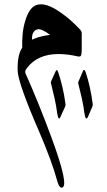

<svg xmlns="http://www.w3.org/2000/svg" viewBox="-20 -345 492 881"><path d="M82 -126Q81 -158 84 -189.5Q87 -221 96 -250Q114 -309 145 -321Q189 -339 266 -282Q287 -267 306 -250Q325 -233 343 -214Q355 -203 355 -193Q355 -150 355 -124.5Q355 -99 353 -94Q351 -83 338 -86Q166 -125 99 -26Q93 -16 98 -6Q157 126 214 280Q300 512 264 516Q252 517 244 490Q231 442 210.5 386Q190 330 163 267Q63 37 61 -20Q60 -58 65.5 -84.5Q71 -111 82 -126ZM127 -163Q144 -171 164.5 -176.5Q185 -182 210 -185Q168 -216 151 -210Q125 -202 127 -163ZM373 -14Q384 19 392 55Q400 91 405 129Q407 138 403 146L385 188Q374 214 368 178Q363 140 355.5 106.5Q348 73 340 42Q337 35 341 27L359 -15Q366 -34 373 -14ZM247 -14Q258 19 266.5 55Q275 91 280 129Q282 138 278 146L259 188Q254 201 250 198.5Q246 196 243 178Q238 140 230.5 106.5Q223 73 215 42Q212 34 215 27L234 -15Q241 -32 247 -14Z"/></svg>

Font: Amiri
Style: Italic
Weight: 400
Italic angle: 10°
Designer: Khaled Hosny
Version: Version 0.113